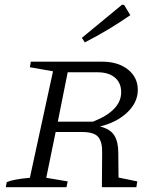

<svg xmlns="http://www.w3.org/2000/svg" viewBox="-20 -777 664 797"><path d="M4 0 8 -21Q35 -33 104 -39L200 -481L104 -498L108 -521H404Q470 -521 511 -488.5Q552 -456 552 -404Q552 -352 508.5 -310.5Q465 -269 395 -252Q439 -241 455 -214Q471 -187 471 -144L472 -40L550 -24L546 0H403L404 -144Q405 -187 388 -208Q371 -229 321 -229H211L172 -39L261 -24L256 0ZM384 -477H261L220 -272H366Q483 -318 483 -394Q483 -433 457 -455Q431 -477 384 -477ZM332 -601 320 -620 486 -757H495L521 -714Q476 -683 429.5 -655Q383 -627 332 -601Z"/></svg>

Font: Piazzolla SC Light
Style: Italic
Weight: 300
Italic angle: -11.3°
Designer: Juan Pablo del Peral
Foundry: Huerta Tipografica
Version: Version 1.330